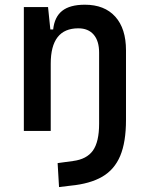

<svg xmlns="http://www.w3.org/2000/svg" viewBox="-20 -547 626 802"><path d="M394 -189.9V-327.1Q394 -376 371.3 -402.3Q348.6 -428.7 307.1 -428.7Q191.9 -428.7 191.9 -281.2L161.6 -423.8H202.1Q207.5 -476.1 239.7 -501.7Q272 -527.3 334.5 -527.3Q416.5 -527.3 461.4 -477.5Q506.3 -427.7 506.3 -336.9V-189.9ZM226.6 234.4 220.7 134.3 285.2 125.5Q342.3 118.2 368.2 81.8Q394 45.4 394 -30.3V-216.8H506.3V-45.9Q506.3 46.4 482.2 104Q458 161.6 407 191.2Q356 220.7 275.4 228.5ZM79.6 0V-517.6H180.7L191.9 -408.2V0Z"/></svg>

Font: Cascadia Mono Medium
Style: Regular
Weight: 500
Monospace: yes
Designer: Aaron Bell
Foundry: Saja Typeworks
Version: Version 2407.024